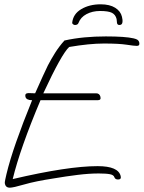

<svg xmlns="http://www.w3.org/2000/svg" viewBox="-20 -834 667 891"><path d="M447 -814Q489 -814 514.5 -798Q540 -782 546 -756Q550 -741 548 -729.5Q546 -718 534 -718Q525 -718 523 -727Q522 -732 522 -737Q522 -742 521 -746Q516 -766 499.5 -774.5Q483 -783 444 -783Q409 -783 381.5 -768.5Q354 -754 344 -727Q342 -722 337.5 -720Q333 -718 328 -718Q324 -718 319.5 -721Q315 -724 315 -728Q319 -769 357 -791.5Q395 -814 447 -814ZM25 37Q7 37 3 20Q1 12 4.5 -1.5Q8 -15 10 -26Q25 -89 55 -175Q85 -261 129 -369Q102 -369 98 -385Q94 -402 113 -402L143 -401Q164 -448 178.5 -480Q193 -512 202 -530Q217 -559 235.5 -588.5Q254 -618 279 -646Q324 -656 372 -660.5Q420 -665 471 -665Q561 -665 600 -656Q613 -653 618.5 -649Q624 -645 626 -638Q630 -621 615 -621Q603 -621 567.5 -626.5Q532 -632 462 -632Q428 -632 388 -628Q348 -624 301 -616Q266 -584 181 -401H426Q442 -401 446 -385Q450 -369 434 -369H168Q74 -147 39 -3Q295 -63 433 -63Q529 -63 540 -17Q544 -1 528 -1Q515 -1 511 -11Q508 -22 490.5 -25.5Q473 -29 438 -29Q394 -29 341 -22.5Q288 -16 229 -6Q144 7 92.5 22Q41 37 25 37Z"/></svg>

Font: Oooh Baby
Style: Normal
Weight: 400
Designer: Robert E. Leuschke
Foundry: Robert E. Leuschke
Version: Version 1.011; ttfautohint (v1.8.3)